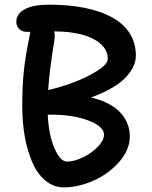

<svg xmlns="http://www.w3.org/2000/svg" viewBox="-20 -789 649 821"><path d="M252.9 12.2Q209.5 12.2 175 -16.1Q140.6 -44.4 119.1 -92.8Q97.7 -141.1 86.4 -202.4Q75.2 -263.7 75.2 -333Q75.2 -427.2 82.5 -491.2Q89.8 -555.2 109.9 -652.8H95.2Q74.7 -652.8 62.3 -664.8Q49.8 -676.8 49.8 -695.8Q49.8 -730 85.7 -749.5Q121.6 -769 189.9 -769Q272.5 -769 339.6 -755.9Q406.7 -742.7 456.5 -716.3Q506.3 -689.9 533.7 -647.9Q561 -606 561 -550.8Q561 -529.3 551.3 -507.1Q541.5 -484.9 520.5 -461.2Q499.5 -437.5 460.7 -414.3Q421.9 -391.1 369.1 -372.1Q414.1 -361.8 447.3 -343.5Q480.5 -325.2 499 -302.7Q517.6 -280.3 526.4 -256.3Q535.2 -232.4 535.2 -207Q535.2 -147.9 489.3 -96.2Q443.4 -44.4 378.7 -16.1Q314 12.2 252.9 12.2ZM212.9 -619.1Q190.4 -482.4 186 -403.8Q238.3 -415.5 295.9 -437.3Q353.5 -459 397.2 -487.1Q440.9 -515.1 440.9 -537.1Q440.9 -574.7 410.2 -601.6Q379.4 -628.4 328.4 -641.6Q277.3 -654.8 211.9 -654.8Q215.8 -638.7 212.9 -619.1ZM424.8 -212.9Q424.8 -248.5 356.2 -274.4Q287.6 -300.3 184.1 -298.8Q188.5 -210.9 213.1 -154.5Q237.8 -98.1 266.1 -98.1Q297.9 -98.1 335.4 -116.5Q373 -134.8 398.9 -162.1Q424.8 -189.5 424.8 -212.9Z"/></svg>

Font: Shantell Sans Irregular Bouncy
Style: Regular
Weight: 500
Designer: Stephen Nixon, Anya Danilova, Shantell Martin
Foundry: Arrow Type
Version: Version 1.006;[9816181b4]